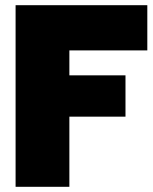

<svg xmlns="http://www.w3.org/2000/svg" viewBox="-20 -719 587 739"><path d="M40 -699H547V-525H247V-429H463V-270H247V0H40Z"/></svg>

Font: Prompt ExtraBold
Style: Regular
Weight: 800
Designer: Katatrad Team
Foundry: CadsonDemak
Version: Version 1.001